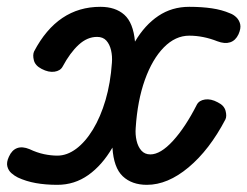

<svg xmlns="http://www.w3.org/2000/svg" viewBox="-54 -524 707 549"><path d="M110 4.5Q76.5 4.5 48.5 -0.5Q20.5 -5.5 -3 -16.5Q-13 -21.5 -21.5 -29Q-30 -36.5 -33 -48.2Q-36 -60 -28.5 -76Q-20 -95 -5 -100.5Q10 -106 30.5 -97.5Q51.5 -87.5 71.8 -83.2Q92 -79 110 -79Q137.5 -79 163.8 -98.5Q190 -118 211.8 -153.8Q233.5 -189.5 247.8 -238Q262 -286.5 266 -344.5Q267.5 -363.5 263.5 -380.5Q259.5 -397.5 250 -408Q240.5 -418.5 223.5 -418.5Q195.5 -418.5 171 -396Q146.5 -373.5 125 -333.5Q118.5 -321.5 101.8 -319Q85 -316.5 65 -327Q46.5 -336.5 42.8 -351.8Q39 -367 43.5 -377Q110.5 -504.5 233 -504.5Q276 -504.5 301.5 -481.8Q327 -459 332 -405Q360 -452.5 398.8 -478.5Q437.5 -504.5 487 -504.5Q523 -504.5 551.8 -500.2Q580.5 -496 603.5 -486Q613.5 -482.5 621.8 -474.5Q630 -466.5 632.8 -454.8Q635.5 -443 628 -426Q619.5 -408 604 -403Q588.5 -398 567.5 -406Q527 -422 487 -422Q447.5 -422 414.5 -388.5Q381.5 -355 360.2 -295.5Q339 -236 334 -158Q332.5 -139.5 336.5 -122Q340.5 -104.5 350.2 -93.5Q360 -82.5 376 -82.5Q405 -82.5 440.5 -121.2Q476 -160 509 -225Q515.5 -237 532.2 -239.5Q549 -242 568.5 -231.5Q587 -222.5 591 -207Q595 -191.5 590.5 -182.5Q545 -95.5 485.2 -45.5Q425.5 4.5 366 4.5Q323 4.5 297 -20Q271 -44.5 267.5 -102Q238 -51.5 198.5 -23.5Q159 4.5 110 4.5Z"/></svg>

Font: Edu AU VIC WA NT Hand Medium
Style: Regular
Weight: 500
Version: Version 1.001